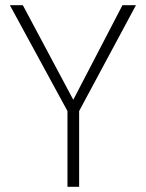

<svg xmlns="http://www.w3.org/2000/svg" viewBox="-20 -720 562 740"><path d="M240 0V-292L18 -700H68L268 -325H257L452 -700H504L285 -292V0Z"/></svg>

Font: DM Sans 28pt ExtraLight
Style: Regular
Weight: 250
Version: Version 4.004;gftools[0.9.30]